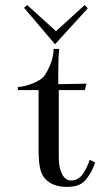

<svg xmlns="http://www.w3.org/2000/svg" viewBox="-20 -734 418 761"><path d="M328.1 -701.2 198.2 -558.6 75.2 -703.1 87.9 -713.9 202.1 -610.4 315.4 -713.9ZM316.4 -377H212.9Q212.9 -377 212.9 -111.3Q212.9 -69.3 226.1 -43.9Q239.3 -18.6 261.7 -18.6Q287.1 -18.6 304.2 -39.1Q321.3 -59.6 335.9 -100.6L357.4 -89.8Q348.6 -66.4 341.8 -53.7Q335 -41 322.3 -24.4Q309.6 -7.8 291 -0.5Q272.5 6.8 246.1 6.8Q187.5 6.8 158.2 -26.4Q144.5 -41 138.7 -67.9Q132.8 -94.7 132.8 -146.5V-377H50.8V-389.6Q74.2 -389.6 107.9 -402.8Q141.6 -416 154.3 -431.6Q167 -448.2 179.7 -479Q192.4 -509.8 192.4 -540H214.8Q210.9 -508.8 210.9 -444.3Q210.9 -437.5 210.9 -422.9Q210.9 -408.2 210.9 -400.4L322.3 -402.3Z"/></svg>

Font: Bentham
Style: Regular
Weight: 400
Version: Version 002.002